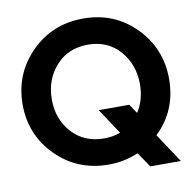

<svg xmlns="http://www.w3.org/2000/svg" viewBox="-84 -798 946 940"><g transform="rotate(-10 389.0 -328.0)"><path d="M390 13Q235 13 130 -92.5Q25 -198 25 -349Q25 -501 130 -607Q235 -713 390 -713Q544 -713 648.5 -607Q753 -501 753 -349Q753 -192 644 -88L740 57H588L538 -17Q467 13 390 13ZM390 -117Q434 -117 471 -131L387 -258H539L570 -212Q608 -271 608 -349Q608 -447 548 -515Q488 -583 390 -583Q291 -583 230.5 -515Q170 -447 170 -349Q170 -251 230.5 -184Q291 -117 390 -117Z"/></g></svg>

Font: Cal Sans
Style: Regular
Weight: 400
Designer: Designer Mark Davis DBA MarkFonts
Foundry: Designer Mark Davis DBA MarkFonts
Version: Version 1.000